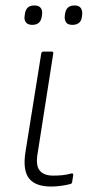

<svg xmlns="http://www.w3.org/2000/svg" viewBox="-20 -671 338 703"><path d="M167 12Q110 12 86.5 -17.5Q63 -47 73 -113L131 -475Q132 -482 139 -482H170Q176 -482 175 -475L118 -111Q110 -66 125 -47Q140 -28 175 -28Q192 -28 208 -29.5Q224 -31 242 -36Q249 -37 248 -29L244 -4Q243 2 237 3Q221 7 203 9.5Q185 12 167 12ZM245 -580Q228 -580 222 -589Q216 -598 217 -611L218 -619Q220 -635 228.5 -643Q237 -651 253 -651Q269 -651 275.5 -642Q282 -633 281 -619L280 -611Q279 -596 270 -588Q261 -580 245 -580ZM98 -580Q82 -580 75 -589Q68 -598 70 -611L71 -619Q73 -635 81.5 -643Q90 -651 106 -651Q122 -651 129 -642Q136 -633 134 -619L133 -611Q131 -596 122.5 -588Q114 -580 98 -580Z"/></svg>

Font: Sofia Sans ExtraLight
Style: Italic
Weight: 250
Italic angle: -9°
Version: Version 4.100-B